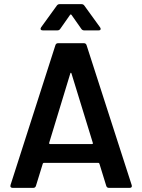

<svg xmlns="http://www.w3.org/2000/svg" viewBox="-20 -909 688 929"><path d="M494 -10 461 -117Q459 -121 456 -121H192Q189 -121 187 -117L154 -10Q151 0 141 0H41Q35 0 32 -3.5Q29 -7 31 -14L248 -690Q251 -700 261 -700H386Q396 -700 399 -690L617 -14Q618 -12 618 -9Q618 0 607 0H507Q497 0 494 -10ZM222 -212H425Q431 -212 429 -218L326 -553Q325 -557 323 -557Q321 -557 320 -553L218 -218Q217 -212 222 -212ZM179 -777 255 -882Q260 -889 269 -889H374Q383 -889 388 -882L464 -777Q467 -773 467 -769Q467 -762 457 -762H387Q378 -762 373 -770L326 -837Q324 -839 322 -839Q320 -839 319 -837L272 -770Q267 -762 258 -762H187Q179 -762 177 -766.5Q175 -771 179 -777Z"/></svg>

Font: Amber EN SemiBold
Style: Regular
Weight: 600
Designer: Jeremy Tribby
Foundry: Tribby Type
Version: Version 1.408 November 24, 2021